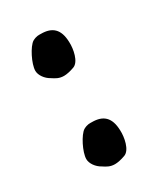

<svg xmlns="http://www.w3.org/2000/svg" viewBox="-103 -392 390 452"><g transform="rotate(-30 92.0 -165.5)"><path d="M128 -52C127 -88 110 -102 80 -102C74 -102 68 -103 57 -97C44 -89 25 -52 25 -33C25 -21 35 -7 48 0C57 6 65 11 78 11C85 11 95 9 106 5C123 -1 129 -33 128 -52ZM128 -292C127 -328 110 -342 80 -342C74 -342 68 -343 57 -337C44 -329 25 -292 25 -273C25 -261 35 -247 48 -240C57 -234 65 -229 78 -229C85 -229 95 -231 106 -235C123 -241 129 -273 128 -292Z"/></g></svg>

Font: Oregano
Style: Regular
Weight: 400
Designer: Astigmatic (AOETI)
Foundry: Astigmatic (AOETI)
Version: Version 1.000